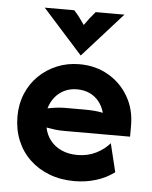

<svg xmlns="http://www.w3.org/2000/svg" viewBox="-49 -674 577 730"><g transform="rotate(5 239.5 -309.5)"><path d="M261.8 13.9Q209 13.9 165.6 -2.8Q122.2 -19.4 90.6 -49.7Q59 -79.9 42 -121.5Q25 -163.2 25 -212.5Q25 -259.7 41.7 -299.7Q58.3 -339.6 88.2 -368.8Q118.1 -397.9 157.6 -414.2Q197.2 -430.6 243.1 -430.6Q304.9 -430.6 353.5 -402.4Q402.1 -374.3 430.2 -325.7Q458.3 -277.1 458.3 -215.3V-172.9H204.2Q186.8 -172.9 170.8 -175Q154.9 -177.1 138.9 -179.9Q144.4 -152.1 161.1 -130.9Q177.8 -109.7 204.2 -97.9Q230.6 -86.1 264.6 -86.1Q304.2 -86.1 335.8 -102.1Q367.4 -118.1 387.5 -141.7L413.9 -33.3Q382.6 -9.7 343.4 2.1Q304.2 13.9 261.8 13.9ZM136.1 -252.8Q152.8 -256.2 169.8 -258.3Q186.8 -260.4 204.2 -260.4H277.8Q297.2 -260.4 314.6 -259Q331.9 -257.6 347.2 -254.2Q340.3 -279.2 325.7 -297.2Q311.1 -315.3 289.9 -325Q268.8 -334.7 241.7 -334.7Q216 -334.7 194.8 -324.7Q173.6 -314.6 158.7 -296.5Q143.8 -278.5 136.1 -252.8ZM243.8 -464.6 92.4 -633.3H204.9Q216.7 -620.8 226 -608.3Q235.4 -595.8 245.8 -580.6Q256.2 -595.8 266 -608.3Q275.7 -620.8 286.8 -633.3H396.5L245.1 -464.6Z"/></g></svg>

Font: Afacad Flux
Style: Regular
Weight: 400
Designer: Kristian Moeller
Foundry: Dicotype
Version: Version 1.100